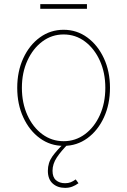

<svg xmlns="http://www.w3.org/2000/svg" viewBox="-20 -699 620 935"><path d="M289.8 11.4Q225.5 11.4 174.4 -25.7Q123.2 -62.9 93.6 -127Q63.9 -191.1 63.9 -271.3Q63.9 -351.9 93.6 -415.8Q123.2 -479.8 174.4 -516.9Q225.5 -554 289.8 -554Q354 -554 405 -516.7Q456 -479.4 485.8 -415.5Q515.6 -351.6 515.6 -271.3Q515.6 -191.1 486 -127Q456.3 -62.9 405.2 -25.7Q354 11.4 289.8 11.4ZM289.8 -11.4Q347.7 -11.4 393.6 -45.5Q439.6 -79.5 466.3 -138.5Q492.9 -197.4 492.9 -271.3Q492.9 -345.2 466.1 -403.9Q439.3 -462.7 393.5 -497Q347.7 -531.2 289.8 -531.2Q232.2 -531.2 186.3 -497Q140.3 -462.7 113.5 -403.9Q86.6 -345.2 86.6 -271.3Q86.6 -197.4 113.3 -138.5Q139.9 -79.5 185.9 -45.5Q231.9 -11.4 289.8 -11.4ZM296.9 215.9Q260.3 215.9 236.7 194.8Q213.1 173.7 213.1 132.8Q213.1 93.8 234.7 63.2Q256.4 32.7 291.2 0H313.9Q277.3 36.6 256.6 68Q235.8 99.4 235.8 132.8Q235.8 164.1 252.8 178.6Q269.9 193.2 296.9 193.2Q312.5 193.2 324.2 188.6Q335.9 183.9 348.7 174.7L362.2 193.2Q346.9 204.2 331.5 210Q316.1 215.9 296.9 215.9ZM403.4 -679V-656.2H176.1V-679Z"/></svg>

Font: Inter Thin BETA
Style: Regular
Weight: 100
Designer: Rasmus Andersson
Foundry: rsms
Version: Version 3.011;git-f93a4a705